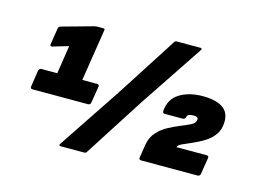

<svg xmlns="http://www.w3.org/2000/svg" viewBox="-99 -865 1419 1075"><g transform="rotate(15 610.5 -327.5)"><path d="M92 -227Q77 -227 80 -242L94 -335Q97 -350 111 -350H202L227 -514L136 -487Q122 -484 124 -498L139 -593Q141 -604 152 -607L332 -657Q343 -660 353 -660H385Q396 -660 394 -650L347 -350H432Q447 -350 444 -335L429 -242Q427 -227 412 -227ZM325 40Q313 40 320 28L564 -338L789 -688Q794 -695 802 -695H940Q945 -695 947 -691.5Q949 -688 945 -683L700 -316L476 33Q472 40 462 40ZM782 0Q767 0 770 -15L782 -91Q789 -134 814.5 -163Q840 -192 874.5 -211Q909 -230 943 -243.5Q977 -257 1000.5 -269Q1024 -281 1026 -296L1027 -301Q1030 -319 1000 -319Q966 -319 963 -301Q960 -286 946 -286H842Q829 -286 830 -301Q836 -371 890.5 -404Q945 -437 1023 -437Q1097 -437 1137 -411.5Q1177 -386 1177 -331Q1177 -286 1155 -255Q1133 -224 1100 -204Q1067 -184 1034 -170Q1001 -156 978.5 -145.5Q956 -135 954 -123H1128Q1143 -123 1140 -108L1125 -15Q1123 0 1108 0Z"/></g></svg>

Font: Sofia Sans ExtraBlack
Style: Italic
Weight: 1000
Italic angle: -9°
Designer: Botio Nikoltchev, Ani Petrova
Foundry: lettersoup
Version: Version 4.100; ttfautohint (v1.8.4.7-5d5b)